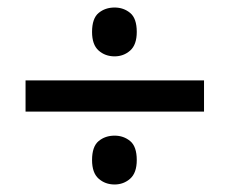

<svg xmlns="http://www.w3.org/2000/svg" viewBox="-20 -608 612 511"><path d="M285 -458Q260 -458 242.5 -473.5Q225 -489 225 -523Q225 -559 242.5 -573.5Q260 -588 285 -588Q309 -588 326.5 -573.5Q344 -559 344 -523Q344 -489 326.5 -473.5Q309 -458 285 -458ZM48 -311V-394H523V-311ZM285 -117Q260 -117 242.5 -132.5Q225 -148 225 -182Q225 -218 242.5 -232.5Q260 -247 285 -247Q309 -247 326.5 -232.5Q344 -218 344 -182Q344 -148 326.5 -132.5Q309 -117 285 -117Z"/></svg>

Font: Noto Kufi Arabic Medium
Style: Regular
Weight: 500
Designer: Monotype Design Team, David Williams, Khaled Hosny
Foundry: Google LLC
Version: Version 2.109; ttfautohint (v1.8.4.7-5d5b)